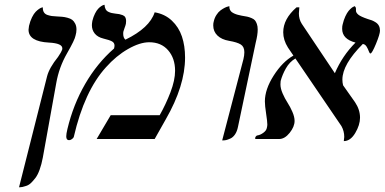

<svg xmlns="http://www.w3.org/2000/svg" viewBox="-20 -585 1619 808"><path d="M60.1 203.1 178.2 -264.2Q187.5 -299.8 224.1 -345.2Q237.3 -363.8 242.2 -377.9V-381.8Q242.2 -402.8 186 -405.8Q100.1 -410.2 100.1 -460Q100.1 -464.4 102.1 -476.1Q106.9 -496.6 114.7 -512.2Q122.6 -527.8 130.1 -535.4Q137.7 -543 144.5 -547.6Q151.4 -552.2 155.8 -553.2L160.2 -554.2V-551.8Q160.2 -540 165.3 -532.5Q170.4 -524.9 180.7 -521.7Q190.9 -518.6 197.8 -517.6Q204.6 -516.6 215.8 -516.1Q231.9 -515.1 241.5 -514.4Q251 -513.7 263.9 -510.3Q276.9 -506.8 283.9 -501.5Q291 -496.1 296.4 -485.6Q301.8 -475.1 301.8 -460.9Q301.8 -448.2 297.9 -435.1Q294.9 -417.5 262.2 -360.8Q228.5 -302.2 216.8 -235.8L160.2 78.1Q154.8 106.9 146.7 129.2Q138.7 151.4 128.7 164.3Q118.7 177.2 109.9 185.5Q101.1 193.8 90.3 197.3Q79.6 200.7 75 201.7Q70.3 202.6 64 203.1Z M630.9 -533.2Q673.8 -525.9 703.1 -498.3Q732.4 -470.7 745.6 -431.4Q758.8 -392.1 758.8 -342.8Q758.8 -224.1 677.7 -83L630.9 0H386.7L445.8 -100.1H651.9Q677.7 -145.5 697.3 -196.5Q716.8 -247.6 716.8 -287.1Q716.8 -339.8 687.5 -373.5Q658.2 -407.2 607.9 -407.2Q568.8 -407.2 518.8 -378.7Q468.8 -350.1 425.8 -301.8Q335 -201.7 290.5 -8.8Q289.6 -4.9 283.2 0Q276.9 4.9 270.5 4.9Q258.8 4.9 258.8 -11.2Q258.8 -21.5 263.7 -42Q288.1 -144.5 338.4 -231.7Q388.7 -318.8 460 -380.9Q461.9 -388.7 461.9 -393.1Q461.9 -404.8 451.7 -410.6Q441.4 -416.5 414.6 -422.9Q391.1 -428.7 378.9 -443.6Q366.7 -458.5 366.7 -479Q366.7 -485.4 368.7 -497.1Q373 -514.6 379.9 -528.1Q386.7 -541.5 393.3 -548.3Q399.9 -555.2 406 -559.1Q412.1 -563 416 -564L419.9 -564.9Q420.4 -554.2 424.3 -546.6Q428.2 -539.1 435.8 -535.4Q443.4 -531.7 449.7 -530.3Q456.1 -528.8 464.8 -527.8Q475.6 -526.9 481.7 -525.6Q487.8 -524.4 495.6 -521.5Q503.4 -518.6 507.1 -512.5Q510.7 -506.3 510.7 -497.1Q510.7 -488.8 509.8 -484.9Q507.8 -476.1 504.4 -467.8Q501 -459.5 499.5 -453.1Q498.5 -450.2 498.5 -442.9Q498.5 -425.8 507.8 -418Q609.9 -467.8 630.9 -533.2Z M915 5.9 1004.4 -335.9Q1008.3 -352.1 1008.3 -365.2Q1008.3 -388.2 993.4 -397.7Q978.5 -407.2 944.3 -413.1Q912.6 -418.5 895 -435.5Q877.4 -452.6 877.4 -478Q877.4 -488.3 879.4 -494.1Q882.8 -509.8 890.9 -522.2Q898.9 -534.7 908 -541.3Q917 -547.9 925.5 -552.2Q934.1 -556.6 939.9 -557.6L945.3 -559.1V-556.2Q945.3 -546.9 950.2 -539.8Q955.1 -532.7 964.6 -528.6Q974.1 -524.4 980.2 -522.9Q986.3 -521.5 997.1 -519Q1012.2 -516.6 1020.3 -514.9Q1028.3 -513.2 1038.3 -509Q1048.3 -504.9 1053 -499.3Q1057.6 -493.7 1061 -484.1Q1064.5 -474.6 1064.5 -460.9Q1064.5 -438.5 1056.2 -405.8L981.4 -50.8Q977.5 -31.7 969 -19.3Q960.4 -6.8 949.5 -2Q938.5 2.9 931.9 4.4Q925.3 5.9 918.5 5.9Z M1579.1 -456.1Q1579.1 -441.4 1562.3 -400.6Q1545.4 -359.9 1539.1 -359.9Q1535.2 -359.9 1532 -369.4Q1528.8 -378.9 1522.7 -388.9Q1516.6 -398.9 1506.8 -399.9Q1420.9 -314 1420.9 -250Q1420.9 -237.8 1423.8 -226.1L1474.1 -154.8Q1495.1 -123.5 1495.1 -89.8Q1495.1 -59.1 1474.9 -25.1Q1454.6 8.8 1426.8 8.8Q1428.7 -4.9 1428.7 -8.8Q1428.7 -33.2 1417 -54.2L1223.1 -338.9Q1198.7 -324.7 1183.3 -297.6Q1168 -270.5 1161.1 -244.1Q1160.2 -239.3 1160.2 -230Q1160.2 -212.9 1169.4 -191.7Q1178.7 -170.4 1189.9 -153.1Q1201.2 -135.7 1210.4 -114.5Q1219.7 -93.3 1219.7 -76.2Q1219.7 -51.8 1199 -25.9Q1178.2 0 1154.8 0H1055.2Q1053.7 -1.5 1053.7 -2.9Q1053.7 -6.8 1056.6 -10.7Q1059.6 -14.6 1063 -15.1Q1075.2 -16.6 1088.1 -26.1Q1101.1 -35.6 1103 -46.9Q1105 -54.7 1105 -61Q1105 -73.2 1099.9 -106.9Q1094.7 -140.6 1094.7 -158.2Q1094.7 -209 1131.8 -267.1Q1168.9 -325.2 1214.8 -351.1L1191.9 -384.8Q1171.9 -416.5 1171.9 -449.2Q1171.9 -505.4 1228 -554.2H1239.7Q1237.8 -536.6 1237.8 -528.8Q1237.8 -503.9 1250 -484.9L1389.2 -276.9Q1420.4 -350.1 1476.1 -405.8Q1419.9 -420.4 1419.9 -463.9Q1419.9 -476.1 1421.9 -481.9Q1426.3 -501 1433.3 -516.1Q1440.4 -531.2 1447 -539.1Q1453.6 -546.9 1459.7 -551.8Q1465.8 -556.6 1469.7 -557.6L1473.1 -559.1Q1478 -554.2 1478 -547.9V-540Q1478 -531.7 1487.8 -523.4Q1497.6 -515.1 1527.8 -504.9Q1538.1 -502 1545.2 -499.3Q1552.2 -496.6 1561 -491Q1569.8 -485.4 1574.5 -476.6Q1579.1 -467.8 1579.1 -456.1Z"/></svg>

Font: Common Serif SemiBold
Style: Italic
Weight: 600
Italic angle: -12°
Designer: Philipp H. Poll, Khaled Hosny
Foundry: Stefan Peev, Context Ltd.
Version: Version 1.026